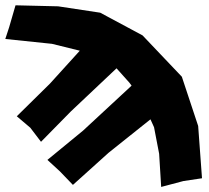

<svg xmlns="http://www.w3.org/2000/svg" viewBox="-34 -699 800 735"><path d="M25.4 -678.7 1 -594.7 -13.7 -549.8 165 -531.2 271.5 -504.9 157.2 -378.9 30.3 -253.9 82 -210 123 -156.2 237.3 -272.5 412.1 -437.5 461.9 -381.8 469.7 -371.1 284.2 -199.2 147.5 -86.9 195.3 -43 245.1 8.8 381.8 -114.3 542 -242.2 555.7 -211.9 575.2 -110.4 583 16.6 668 -5.9 739.3 -16.6 724.6 -216.8 662.1 -405.3 511.7 -563.5 349.6 -650.4 188.5 -674.8Z"/></svg>

Font: MaokenAssortedSans-TC
Style: Regular
Weight: 500
Version: Version 0.83